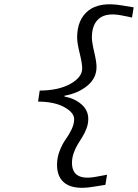

<svg xmlns="http://www.w3.org/2000/svg" viewBox="-20 -733 653 909"><path d="M417 151.9Q334.5 165 292.2 137.7Q250 110.4 250 46.9Q250 12.7 262.7 -19.5Q275.4 -51.8 290.5 -72.5Q305.7 -93.3 318.4 -119.4Q331.1 -145.5 331.1 -168.9Q331.1 -199.7 284.7 -225.6Q238.3 -251.5 160.2 -252L168 -304.2Q257.3 -304.7 313.2 -335.9Q369.1 -367.2 369.1 -409.2Q369.1 -432.6 357.2 -481Q345.2 -529.3 345.2 -555.2Q345.2 -640.6 398.2 -682.6Q451.2 -724.6 553.2 -708L612.8 -698.2L605 -649.9L555.2 -660.2Q484.4 -673.8 449.7 -645.8Q415 -617.7 415 -555.2Q415 -533.2 426 -486.8Q437 -440.4 437 -416Q437 -362.3 392.6 -326.4Q348.1 -290.5 285.2 -279.8V-275.9Q333.5 -267.1 365.7 -239Q397.9 -210.9 397.9 -169.9Q397.9 -147.5 389.9 -125.7Q381.8 -104 370.6 -85.9Q359.4 -67.9 348.1 -49.6Q336.9 -31.2 328.9 -8.5Q320.8 14.2 320.8 38.1Q320.8 125 434.1 104L486.8 94.2L479 142.1Z"/></svg>

Font: Office Code Pro D Italic
Style: Regular
Weight: 400
Italic angle: -9°
Designer: Nathan Rutzky & Paul D. Hunt
Foundry: Adobe Systems Incorporated
Version: Version 1.004;PS 001.004;hotconv 1.0.70;makeotf.lib2.5.58329